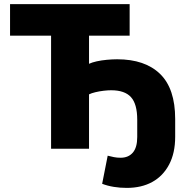

<svg xmlns="http://www.w3.org/2000/svg" viewBox="-20 -725 930 936"><path d="M598 191Q565 191 534.5 186Q504 181 478 171L505 34Q521 38 535.5 41Q550 44 568 44Q606 44 627.5 19Q649 -6 649 -57V-141Q649 -218 618.5 -251.5Q588 -285 522 -285Q505 -285 484.5 -282.5Q464 -280 445 -275.5Q426 -271 414 -265V0H229V-551H29V-705H612V-551H414V-414Q429 -421 451.5 -426Q474 -431 501 -433.5Q528 -436 551 -436Q687 -436 760.5 -364.5Q834 -293 834 -145V-58Q834 21 804.5 77Q775 133 722.5 162Q670 191 598 191Z"/></svg>

Font: Nunito Sans 7pt SemiCondensed Black
Style: Regular
Weight: 900
Width: 4
Designer: Vernon Adams
Foundry: Vernon Adams
Version: Version 3.101;gftools[0.9.27]